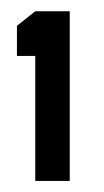

<svg xmlns="http://www.w3.org/2000/svg" viewBox="-20 -703 189 348"><path d="M10.7 -601.6V-656.2L43.9 -682.6H106.4V-375H43.9V-601.6Z"/></svg>

Font: Post No Bills Colombo ExtraBold
Style: Regular
Weight: 800
Designer: Kosala Senevirathne, Siva Puranthara, Lasantha Premarathna, Tharique Azeez
Foundry: Mooniak
Version: Version 1.220 ; ttfautohint (v1.6)